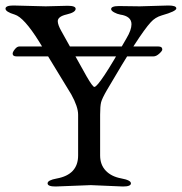

<svg xmlns="http://www.w3.org/2000/svg" viewBox="-20 -673 661 698"><path d="M538 -468H40Q26 -468 26 -478Q26 -484 34 -494Q42 -504 50 -504H556Q570 -504 570 -493Q570 -488 559 -478Q548 -468 538 -468ZM427 5 310 0 182 5Q153 5 153 -6.5Q153 -18 186 -24Q264 -38 264 -108V-256Q264 -285 239 -330L122 -522Q67 -610 33.5 -620Q0 -630 0 -641.5Q0 -653 29 -653L146 -650L226 -652Q255 -652 255 -641Q255 -628 222.5 -620.5Q190 -613 190 -596Q190 -583 203 -560L295 -395Q317 -357 323 -357Q340 -357 440 -534Q458 -564 458 -585Q458 -614 417 -620Q406 -622 395 -628Q384 -634 384 -640Q384 -651 413 -651L488 -650L592 -653Q621 -653 621 -642.5Q621 -632 568 -617Q544 -610 528 -592Q487 -548 369 -346Q351 -315 347.5 -301Q344 -287 344 -256V-108Q344 -74 364.5 -52.5Q385 -31 420.5 -24.5Q456 -18 456 -6.5Q456 5 427 5Z"/></svg>

Font: EB Garamond
Style: Regular
Weight: 400
Version: Version 0.012